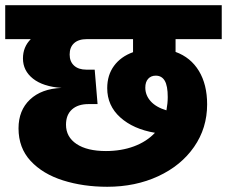

<svg xmlns="http://www.w3.org/2000/svg" viewBox="-40 -716 870 736"><path d="M633 -566V-517Q691 -496 722.5 -444Q754 -392 754 -316Q754 -225 704 -153Q654 -81 566.5 -40.5Q479 0 371 0Q279 0 201.5 -24.5Q124 -49 77.5 -99Q31 -149 31 -224Q31 -293 75 -334.5Q119 -376 196 -379Q125 -384 86.5 -414.5Q48 -445 48 -492Q48 -536 78 -566H-20V-696H810V-566ZM470 -566H293Q261 -566 244 -550.5Q227 -535 227 -507Q227 -480 244 -464.5Q261 -449 291 -449H323L334 -317H299Q259 -317 236 -296.5Q213 -276 213 -238Q213 -191 253.5 -164Q294 -137 366 -137Q425 -137 473.5 -155Q522 -173 554 -207Q471 -221 421 -266Q371 -311 371 -378Q371 -428 397 -463.5Q423 -499 470 -516ZM517 -380Q517 -351 537.5 -328Q558 -305 598 -293Q603 -320 603 -344Q603 -387 591.5 -406.5Q580 -426 557 -426Q539 -426 528 -414Q517 -402 517 -380Z"/></svg>

Font: FiraGO Heavy
Style: Regular
Weight: 900
Designer: bBox Type
Foundry: bBox Type GmbH
Version: Version 1.001